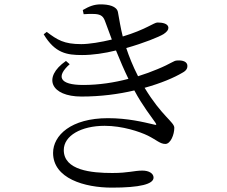

<svg xmlns="http://www.w3.org/2000/svg" viewBox="-20 -811 1040 879"><path d="M684 -241C637 -252 565 -270 474 -270C305 -270 223 -191 223 -111C223 6 367 48 492 48C621 48 683 32 683 2C683 -17 662 -30 632 -30C593 -30 569 -19 494 -19C399 -19 272 -31 272 -124C272 -190 352 -235 459 -235C541 -235 620 -208 657 -190C697 -170 713 -152 737 -152C761 -152 778 -195 778 -226C778 -252 720 -280 642 -409C718 -430 778 -456 815 -478C834 -488 838 -499 838 -509C838 -529 816 -536 791 -534C775 -534 764 -520 700 -494C674 -483 644 -472 612 -462C588 -509 571 -552 558 -591C639 -614 708 -642 729 -655C744 -665 751 -674 751 -684C750 -703 724 -708 701 -708C685 -708 646 -675 542 -644C532 -683 526 -723 520 -755C515 -783 477 -791 441 -791C411 -791 388 -782 359 -765L363 -746C380 -747 397 -748 414 -747C445 -745 454 -734 462 -711L492 -630C443 -618 388 -609 352 -609C273 -609 243 -628 194 -665L180 -654C232 -567 287 -559 356 -559C404 -559 459 -567 511 -580C530 -533 549 -489 568 -450C504 -433 433 -422 361 -422C250 -422 237 -462 299 -517L282 -532C173 -456 213 -369 353 -369C441 -369 524 -380 595 -397C633 -326 674 -275 691 -250C698 -240 697 -237 684 -241Z"/></svg>

Font: Harano Aji Mincho KR
Style: Regular
Weight: 400
Foundry: Masamichi Hosoda
Version: HaranoAjiMinchoKR-Regular version 20230610;ttx 4.39.4